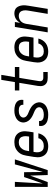

<svg xmlns="http://www.w3.org/2000/svg" viewBox="1108 -1884 783 3040"><g transform="rotate(-90 1500.0 -363.5)"><path d="M61 0 62 -520H141L115 -77L217 -374H294L298 -77L418 -520H497L327 0H249L240 -278L138 0Z M706 8Q677 8 649 2Q621 -4 598.5 -18.5Q576 -33 560.5 -55.5Q545 -78 537.5 -105Q530 -132 530.5 -161Q531 -190 536 -219L556 -339Q560 -364 568 -389Q576 -414 590.5 -436.5Q605 -459 625.5 -477Q646 -495 670 -507Q694 -519 719.5 -523.5Q745 -528 770 -528Q799 -528 827 -522Q855 -516 877 -501Q899 -486 914.5 -463.5Q930 -441 936.5 -414Q943 -387 942.5 -358.5Q942 -330 937 -301L925 -225H616L613 -208Q610 -190 609 -172.5Q608 -155 611.5 -138Q615 -121 622.5 -106.5Q630 -92 642.5 -81.5Q655 -71 672 -66.5Q689 -62 706 -62Q726 -62 746 -66Q766 -70 784 -81.5Q802 -93 815 -110.5Q828 -128 832 -148H910Q903 -115 884 -84Q865 -53 836 -31.5Q807 -10 773 -1Q739 8 706 8ZM858 -295 861 -312Q864 -330 864.5 -347.5Q865 -365 862 -381.5Q859 -398 852 -413Q845 -428 832.5 -438.5Q820 -449 803 -453.5Q786 -458 769 -458Q752 -458 735.5 -454.5Q719 -451 703.5 -442Q688 -433 675.5 -420Q663 -407 654 -392Q645 -377 640 -360.5Q635 -344 633 -328L627 -295Z M1203 8Q1180 8 1158 5.5Q1136 3 1115 -3Q1094 -9 1076 -20Q1058 -31 1045.5 -47.5Q1033 -64 1028 -85.5Q1023 -107 1027 -130Q1027 -132 1027.5 -133.5Q1028 -135 1028 -137H1106Q1106 -136 1106 -135Q1106 -134 1105 -133Q1102 -115 1110.5 -99.5Q1119 -84 1134 -76Q1149 -68 1166.5 -65Q1184 -62 1203 -62Q1220 -62 1238 -64.5Q1256 -67 1273.5 -73.5Q1291 -80 1305 -94Q1319 -108 1322 -126Q1325 -144 1317.5 -159.5Q1310 -175 1298 -185.5Q1286 -196 1271 -203.5Q1256 -211 1240 -217.5Q1224 -224 1209 -230.5Q1194 -237 1179.5 -245Q1165 -253 1151.5 -262.5Q1138 -272 1126.5 -283.5Q1115 -295 1105.5 -309Q1096 -323 1090 -338.5Q1084 -354 1082 -371Q1080 -388 1083 -406Q1086 -425 1095.5 -444Q1105 -463 1120.5 -477.5Q1136 -492 1154.5 -502Q1173 -512 1192.5 -518Q1212 -524 1232 -526Q1252 -528 1271 -528Q1293 -528 1314.5 -525.5Q1336 -523 1355.5 -517Q1375 -511 1392.5 -500Q1410 -489 1422 -472.5Q1434 -456 1438 -435Q1442 -414 1439 -392Q1439 -391 1438.5 -389Q1438 -387 1438 -386H1360Q1360 -386 1360 -387Q1360 -388 1361 -389Q1363 -406 1356 -421Q1349 -436 1335 -444Q1321 -452 1304.5 -455Q1288 -458 1271 -458Q1254 -458 1237 -455.5Q1220 -453 1204 -446Q1188 -439 1175 -425Q1162 -411 1160 -395Q1157 -377 1164 -361.5Q1171 -346 1183 -335Q1195 -324 1210 -316.5Q1225 -309 1241 -303Q1257 -297 1272 -290Q1287 -283 1301.5 -275Q1316 -267 1329.5 -257.5Q1343 -248 1354.5 -236.5Q1366 -225 1375.5 -211.5Q1385 -198 1391 -182.5Q1397 -167 1399.5 -149.5Q1402 -132 1399 -114Q1395 -94 1385 -75Q1375 -56 1359 -41.5Q1343 -27 1323.5 -17Q1304 -7 1283.5 -1.5Q1263 4 1243 6Q1223 8 1203 8Z M1789 0Q1768 0 1748 -3.5Q1728 -7 1711 -16Q1694 -25 1681.5 -40Q1669 -55 1663 -74Q1657 -93 1657 -113.5Q1657 -134 1660 -155L1709 -450H1588V-520H1721L1756 -735H1835L1799 -520H1960V-450H1788L1737 -143Q1734 -129 1735 -115.5Q1736 -102 1743 -91Q1750 -80 1762.5 -75Q1775 -70 1789 -70H1880V0Z M2206 8Q2177 8 2149 2Q2121 -4 2098.5 -18.5Q2076 -33 2060.5 -55.5Q2045 -78 2037.5 -105Q2030 -132 2030.5 -161Q2031 -190 2036 -219L2056 -339Q2060 -364 2068 -389Q2076 -414 2090.5 -436.5Q2105 -459 2125.5 -477Q2146 -495 2170 -507Q2194 -519 2219.5 -523.5Q2245 -528 2270 -528Q2299 -528 2327 -522Q2355 -516 2377 -501Q2399 -486 2414.5 -463.5Q2430 -441 2436.5 -414Q2443 -387 2442.5 -358.5Q2442 -330 2437 -301L2425 -225H2116L2113 -208Q2110 -190 2109 -172.5Q2108 -155 2111.5 -138Q2115 -121 2122.5 -106.5Q2130 -92 2142.5 -81.5Q2155 -71 2172 -66.5Q2189 -62 2206 -62Q2226 -62 2246 -66Q2266 -70 2284 -81.5Q2302 -93 2315 -110.5Q2328 -128 2332 -148H2410Q2403 -115 2384 -84Q2365 -53 2336 -31.5Q2307 -10 2273 -1Q2239 8 2206 8ZM2358 -295 2361 -312Q2364 -330 2364.5 -347.5Q2365 -365 2362 -381.5Q2359 -398 2352 -413Q2345 -428 2332.5 -438.5Q2320 -449 2303 -453.5Q2286 -458 2269 -458Q2252 -458 2235.5 -454.5Q2219 -451 2203.5 -442Q2188 -433 2175.5 -420Q2163 -407 2154 -392Q2145 -377 2140 -360.5Q2135 -344 2133 -328L2127 -295Z M2508 0 2594 -520H2672L2659 -438Q2671 -458 2687 -475.5Q2703 -493 2723.5 -505Q2744 -517 2766 -522.5Q2788 -528 2810 -528Q2836 -528 2860 -519.5Q2884 -511 2899.5 -493Q2915 -475 2923.5 -452Q2932 -429 2935 -404Q2938 -379 2936 -353Q2934 -327 2929 -301L2880 0H2801L2853 -312Q2856 -329 2857 -346Q2858 -363 2855.5 -379.5Q2853 -396 2846.5 -411Q2840 -426 2829 -437Q2818 -448 2802 -453Q2786 -458 2768 -458Q2746 -458 2722.5 -449.5Q2699 -441 2681.5 -423Q2664 -405 2655 -382.5Q2646 -360 2642 -337L2586 0Z"/></g></svg>

Font: Iosevka SS04 Oblique
Style: Regular
Weight: 400
Italic angle: -9°
Monospace: yes
Designer: Belleve Invis
Foundry: Belleve Invis
Version: Version 19.0.0; ttfautohint (v1.8.4)